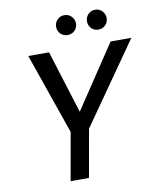

<svg xmlns="http://www.w3.org/2000/svg" viewBox="-95 -956 848 1029"><g transform="rotate(-10 329.5 -441.0)"><path d="M205 0 251 -260 98 -700H211L320 -351L314 -352L546 -700H659L351 -260L305 0ZM326 -774Q303 -774 287.5 -789.5Q272 -805 272 -828Q272 -850 287.5 -866Q303 -882 326 -882Q349 -882 364.5 -866Q380 -850 380 -828Q380 -805 364.5 -789.5Q349 -774 326 -774ZM494 -774Q470 -774 455 -789.5Q440 -805 440 -828Q440 -850 455 -866Q470 -882 494 -882Q516 -882 531.5 -866Q547 -850 547 -828Q547 -805 531.5 -789.5Q516 -774 494 -774Z"/></g></svg>

Font: DM Sans 17pt Medium
Style: Italic
Weight: 500
Italic angle: -10°
Version: Version 4.004;gftools[0.9.30]